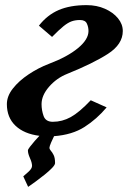

<svg xmlns="http://www.w3.org/2000/svg" viewBox="-20 -520 506 749"><path d="M459 -398.9Q459 -347.2 400.9 -309.8Q342.8 -272.5 242.2 -231.9Q200.7 -215.3 171.4 -181.6Q142.1 -147.9 142.1 -113.8Q142.1 -89.8 150.1 -67.4Q158.2 -44.9 186 -44.9Q222.7 -44.9 255.9 -63.2Q289.1 -81.5 334 -128.9L396 -101.1Q357.4 -55.2 309.6 -24.7Q261.7 5.9 190.9 11.2Q186 20.5 179.4 35.9Q172.9 51.3 172.9 56.2Q172.9 62 178.2 67.9Q183.6 73.7 189.2 84.7Q194.8 95.7 194.8 116.2Q194.8 123 183.1 135.3Q171.4 147.5 153.8 161.6Q136.2 175.8 118.7 188.5Q101.1 201.2 89.8 209L70.8 168Q79.1 161.1 92 149.2Q105 137.2 105 127Q105 114.7 96.9 96.9Q88.9 79.1 88.9 66.9Q88.9 63 96.9 52.5Q105 42 115.5 29.8Q126 17.6 133.8 9.8Q74.2 2.4 40.5 -29.5Q6.8 -61.5 6.8 -113.8Q6.8 -145 30.3 -174.8Q53.7 -204.6 91.3 -229.7Q128.9 -254.9 170.9 -271Q243.2 -298.3 284.2 -332.3Q325.2 -366.2 325.2 -398.9Q325.2 -414.6 318.8 -428.2Q312.5 -441.9 292 -441.9Q274.4 -441.9 260 -437Q245.6 -432.1 228 -418Q210.4 -403.8 183.1 -376L131.8 -419.9Q164.1 -461.4 208.7 -480.7Q253.4 -500 317.9 -500Q357.4 -500 389.4 -485.8Q421.4 -471.7 440.2 -448.7Q459 -425.8 459 -398.9Z"/></svg>

Font: Charis
Style: Bold Italic
Weight: 700
Italic angle: -11°
Designer: Walt Agee, Miriam Martin, Annie Olsen, Victor Gaultney, Lorna Priest, Alan Ward, Bob Hallissy, Martin Hosken, Sharon Cor
Foundry: SIL Global
Version: Version 7.000